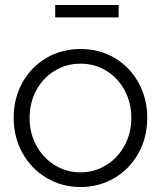

<svg xmlns="http://www.w3.org/2000/svg" viewBox="-20 -740 647 772"><path d="M35 -266Q35 -344 70 -407.5Q105 -471 166.5 -507Q228 -543 304 -543Q380 -543 441 -507Q502 -471 537 -407.5Q572 -344 572 -266Q572 -187 536.5 -123.5Q501 -60 439.5 -24Q378 12 304 12Q229 12 167.5 -24.5Q106 -61 70.5 -124.5Q35 -188 35 -266ZM304 -47Q360 -47 407 -76Q454 -105 481 -155Q508 -205 508 -266Q508 -327 481 -377Q454 -427 407.5 -455.5Q361 -484 304 -484Q247 -484 200 -455.5Q153 -427 126 -377Q99 -327 99 -266Q99 -205 126 -155Q153 -105 200 -76Q247 -47 304 -47ZM202 -720H457V-670H202Z"/></svg>

Font: BLUETTI 2.0 Extralight
Style: Roman
Weight: 200
Designer: Stijn de Vries
Foundry: tokotype
Version: Version 2.005;October 31, 2023;FontCreator 14.0.0.2814 64-bi